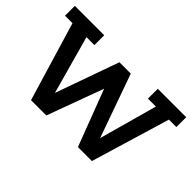

<svg xmlns="http://www.w3.org/2000/svg" viewBox="-94 -865 1146 1146"><g transform="rotate(45 479.0 -291.5)"><path d="M222 0 72 -500H9V-583H257V-500H190L301 -100H281L435 -533H531L685 -100H665L776 -500H709V-583H949V-500H886L736 0H618L470 -389H494L351 0Z"/></g></svg>

Font: Rokkitt SemiBold SemiBold
Style: Regular
Weight: 600
Version: Version 3.103